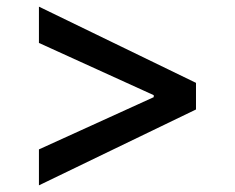

<svg xmlns="http://www.w3.org/2000/svg" viewBox="-20 -575 706 577"><path d="M97 -126 442 -283V-289L97 -446V-555L569 -326V-246L97 -18Z"/></svg>

Font: Sinter Medium
Style: Regular
Weight: 500
Foundry: Adobe & rsms
Version: Version 1.000